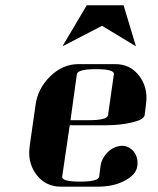

<svg xmlns="http://www.w3.org/2000/svg" viewBox="-20 -702 594 722"><path d="M89.8 -127.9Q89.8 -136.2 91.8 -153.8L113.8 -308.1Q122.1 -369.6 169.9 -416Q216.3 -460.9 274.9 -460.9H413.1Q470.7 -460.9 503.9 -416Q530.8 -380.4 530.8 -334Q530.8 -325.7 528.8 -308.1L523.9 -269Q521 -252.4 479 -242.2Q433.1 -231 379.9 -231H242.2L213.9 -38.1Q210.9 -19 280.8 -19Q350.1 -19 353 -38.1L357.9 -77.1Q361.8 -106.4 386.2 -130.9Q409.2 -152.3 438 -153.8Q465.3 -153.8 483.9 -130.9Q497.1 -112.8 497.1 -89.8Q497.1 -80.1 496.1 -76.2Q491.7 -44.9 448.2 -22Q406.2 0 347.2 0H209Q151.9 0 117.2 -44.9Q89.8 -81.1 89.8 -127.9ZM214.8 -527.8 306.2 -682.1H444.8L491.2 -527.8L363.8 -605ZM245.1 -250H314Q383.3 -250 386.2 -269L408.2 -422.9Q411.1 -441.9 340.8 -441.9Q272 -441.9 269 -422.9Z"/></svg>

Font: Hjet
Style: Italic
Weight: 400
Designer: T. Christopher White
Version: Version 1.2